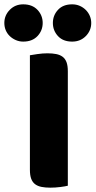

<svg xmlns="http://www.w3.org/2000/svg" viewBox="-73 -861 441 886"><path d="M-53 -755Q-53 -790 -28 -815.5Q-3 -841 34 -841Q76 -841 100 -815.5Q124 -790 124 -755Q124 -720 100 -694.5Q76 -669 34 -669Q16 -669 0 -676Q-16 -683 -28 -694.5Q-40 -706 -46.5 -721.5Q-53 -737 -53 -755ZM171 -755Q171 -790 194.5 -815.5Q218 -841 260 -841Q279 -841 295 -834Q311 -827 323 -815Q335 -803 341.5 -787.5Q348 -772 348 -755Q348 -720 323 -694.5Q298 -669 260 -669Q218 -669 194.5 -694.5Q171 -720 171 -755ZM240 -4Q229 -1 205.5 2Q182 5 159 5Q136 5 118.5 1.5Q101 -2 89 -11Q77 -20 71 -36Q65 -52 65 -78V-606Q76 -608 100 -611.5Q124 -615 146 -615Q169 -615 186.5 -611.5Q204 -608 216 -599Q228 -590 234 -574Q240 -558 240 -532Z"/></svg>

Font: Baloo Paaji
Style: Regular
Weight: 400
Designer: Shuchita Grover and Ek Type
Foundry: Ek Type
Version: Version 1.007;PS 1.000;hotconv 1.0.88;makeotf.lib2.5.647800